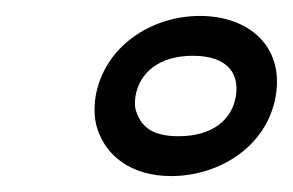

<svg xmlns="http://www.w3.org/2000/svg" viewBox="-20 -461 368 241"><path d="M276 -340C271 -310 246 -290 204 -290C170 -290 157 -303 151 -321C149 -326 149 -333 150 -340C155 -370 180 -391 222 -391C264 -391 281 -370 276 -340ZM326 -340C337 -403 292 -441 231 -441C170 -441 111 -403 100 -340C98 -326 98 -313 102 -300C113 -265 145 -240 195 -240C255 -240 315 -277 326 -340Z"/></svg>

Font: Asimov
Style: WidOuIt
Weight: 500
Designer: Google
Version: Version 2.000980; 2014